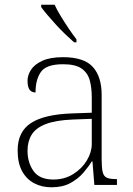

<svg xmlns="http://www.w3.org/2000/svg" viewBox="-20 -786 567 816"><path d="M199 10Q158 10 125.5 -7Q93 -24 74 -58.5Q55 -93 55 -147Q55 -226 111.5 -263Q168 -300 287 -304L370 -307V-371Q370 -413 361.5 -444.5Q353 -476 327 -494.5Q301 -513 248 -513Q177 -513 154 -480.5Q131 -448 131 -393Q114 -393 105.5 -405Q97 -417 97 -443Q97 -466 111.5 -489Q126 -512 159.5 -527.5Q193 -543 248 -543Q337 -543 374.5 -501.5Q412 -460 412 -383V-111Q412 -75 416 -56.5Q420 -38 432.5 -31.5Q445 -25 471 -25H477V0H381L373 -100H370Q356 -77 334 -51.5Q312 -26 279 -8Q246 10 199 10ZM207 -23Q254 -23 291 -46Q328 -69 349 -104Q370 -139 370 -174V-281L289 -278Q216 -275 174 -258.5Q132 -242 114.5 -213.5Q97 -185 97 -145Q97 -95 122.5 -59Q148 -23 207 -23ZM295 -606Q279 -620 258.5 -639.5Q238 -659 218 -681Q198 -703 181 -723Q164 -743 155 -756V-766H212Q222 -744 238.5 -717Q255 -690 272.5 -664Q290 -638 305 -619V-606Z"/></svg>

Font: Noto Serif Hentaigana ExtraLight
Style: Regular
Weight: 200
Designer: Kazuhiro Yamada
Foundry: nipponia
Version: Version 1.000